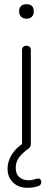

<svg xmlns="http://www.w3.org/2000/svg" viewBox="-20 -705 252 915"><path d="M110 190Q69 190 42.5 165Q16 140 16 98Q16 63 37.5 29.5Q59 -4 97 -26L88 -5Q87 -7 86 -11Q85 -15 85 -19V-465Q85 -476 90.5 -481.5Q96 -487 106 -487Q116 -487 121.5 -481.5Q127 -476 127 -465V-19Q127 -12 124 -6Q121 0 116 3Q84 26 69.5 47Q55 68 55 94Q55 125 72.5 139.5Q90 154 115 154Q126 154 135.5 152Q145 150 154 147Q164 144 169.5 147.5Q175 151 176.5 158Q178 165 175 171.5Q172 178 165 181Q151 186 137.5 188Q124 190 110 190ZM106 -616Q90 -616 80.5 -625.5Q71 -635 71 -651Q71 -668 80.5 -676.5Q90 -685 106 -685Q123 -685 132 -676.5Q141 -668 141 -651Q141 -635 132 -625.5Q123 -616 106 -616Z"/></svg>

Font: Nunito ExtraLight
Style: Regular
Weight: 200
Designer: Vernon Adams
Foundry: Vernon Adams
Version: Version 3.602